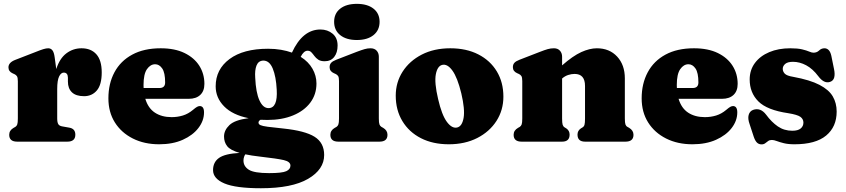

<svg xmlns="http://www.w3.org/2000/svg" viewBox="-20 -754 4504 1022"><path d="M271 -449 279.5 -386.5Q297.5 -443 333.2 -470Q369 -497 414 -497Q464.5 -497 493 -465Q521.5 -433 521.5 -368.5Q521.5 -303 495.5 -272.5Q469.5 -242 427.5 -242Q384.5 -242 363 -262.5Q341.5 -283 341.5 -319.5V-340.5Q341 -367.5 319.5 -367.5Q304.5 -367.5 294.5 -346.8Q284.5 -326 284.5 -280V-123.5Q284.5 -103 290.2 -93.2Q296 -83.5 312.5 -81L349 -74.5Q381 -69 381 -37Q381 0 338.5 0H71.5Q29 0 29 -36.5Q29 -60 52.5 -73.5L61.5 -78.5Q68.5 -82.5 71.8 -91.5Q75 -100.5 75 -123.5V-321.5Q75 -341 70.2 -348.2Q65.5 -355.5 56.5 -359.5L47.5 -363.5Q25 -373.5 25 -395.5Q25 -421 60.5 -435L167.5 -476.5Q196 -488 211 -492.5Q226 -497 236.5 -497Q250.5 -497 259 -486.2Q267.5 -475.5 271 -449Z M1068 -307.5Q1068 -269.5 1046 -248.8Q1024 -228 984.5 -228H753.5Q768.5 -178 804.8 -154.2Q841 -130.5 893.5 -130.5Q925 -130.5 953.5 -139.2Q982 -148 1007 -169Q1021 -181 1028.8 -185.2Q1036.5 -189.5 1044 -189.5Q1066 -188.5 1066 -156Q1066 -111.5 1036.2 -72.8Q1006.5 -34 953 -10Q899.5 14 827.5 14Q748 14 687 -16.8Q626 -47.5 591.5 -102.2Q557 -157 557 -230.5Q557 -309 589.2 -369.2Q621.5 -429.5 683.8 -463.2Q746 -497 835.5 -497Q910.5 -497 962.2 -471.8Q1014 -446.5 1041 -403.8Q1068 -361 1068 -307.5ZM744 -301.5Q744 -293.5 744.5 -285.5H828.5Q859 -285.5 859 -315Q859 -367 843.5 -389.5Q828 -412 806 -412Q780.5 -412 762.2 -385.8Q744 -359.5 744 -301.5Z M1487.5 -70Q1603.5 -58 1654.5 -26Q1705.5 6 1705.5 71Q1705.5 148 1619.8 198Q1534 248 1369 248Q1235.5 248 1174.8 222.5Q1114 197 1114 151.5Q1114 109 1146 86.5Q1178 64 1255.5 60Q1206 45.5 1189.2 24Q1172.5 2.5 1172.5 -27.5Q1172.5 -60.5 1201 -88Q1229.5 -115.5 1303.5 -125Q1218 -142 1173 -187.8Q1128 -233.5 1128 -294.5Q1128 -385 1201.8 -439.8Q1275.5 -494.5 1407 -494.5Q1444 -494.5 1475.8 -489Q1507.5 -483.5 1534 -474Q1590.5 -597 1685.5 -597Q1723.5 -597 1750.2 -574.8Q1777 -552.5 1777 -511.5Q1777 -474 1759 -451Q1741 -428 1708.5 -428Q1686.5 -428 1674 -436.5Q1661.5 -445 1653.5 -456Q1645.5 -467 1637.5 -475.5Q1629.5 -484 1617 -484Q1597 -484 1580.5 -451.5Q1622 -425.5 1643.2 -388.2Q1664.5 -351 1664.5 -309.5Q1664.5 -251.5 1631.8 -207.8Q1599 -164 1540.2 -139.8Q1481.5 -115.5 1403.5 -115.5Q1384.5 -115.5 1366.5 -116.5Q1356 -110 1356 -101.5Q1356 -92.5 1366.5 -87.8Q1377 -83 1405.5 -79.2Q1434 -75.5 1487.5 -70ZM1381 -431.5Q1355.5 -430.5 1345.5 -405.5Q1335.5 -380.5 1338.5 -340Q1342 -261.5 1361 -219.8Q1380 -178 1410 -178.5Q1458.5 -179.5 1453 -276Q1449.5 -346.5 1431.8 -389.2Q1414 -432 1381 -431.5ZM1276 100.5Q1276 131.5 1304.5 149.5Q1333 167.5 1412.5 167.5Q1481.5 167.5 1503.8 157.2Q1526 147 1526 127.5Q1526 106.5 1490.8 98.2Q1455.5 90 1363 79.5Q1318.5 74.5 1286 67.5Q1282.5 71.5 1279.2 81Q1276 90.5 1276 100.5Z M1879.5 -541Q1823.5 -541 1791 -567Q1758.5 -593 1758.5 -638Q1758.5 -682.5 1791 -708Q1823.5 -733.5 1879.5 -733.5Q1935.5 -733.5 1968 -708Q2000.5 -682.5 2000.5 -638Q2000.5 -593 1968 -567Q1935.5 -541 1879.5 -541ZM1996.5 -452V-123.5Q1996.5 -100.5 1999.8 -91.8Q2003 -83 2010.5 -78.5L2019.5 -73.5Q2042.5 -60 2042.5 -36.5Q2042.5 0 2000 0H1781Q1738.5 0 1738.5 -36.5Q1738.5 -60 1762 -73.5L1771 -78.5Q1778 -83 1781.2 -91.8Q1784.5 -100.5 1784.5 -123.5V-322.5Q1784.5 -342 1779.8 -349.2Q1775 -356.5 1766 -360.5L1757 -364.5Q1734.5 -374.5 1734.5 -396.5Q1734.5 -410.5 1742.5 -419.5Q1750.5 -428.5 1770 -436L1878.5 -478Q1905 -488 1920.8 -492.5Q1936.5 -497 1952 -497Q1973.5 -497 1985 -484.2Q1996.5 -471.5 1996.5 -452Z M2377 -497Q2462.5 -497 2526 -464.5Q2589.5 -432 2624.5 -374Q2659.5 -316 2659.5 -239.5Q2659.5 -168 2622.8 -110.5Q2586 -53 2520.5 -19.5Q2455 14 2369 14Q2284 14 2220.5 -18.5Q2157 -51 2121.8 -109.5Q2086.5 -168 2086.5 -245Q2086.5 -315.5 2123.2 -372.8Q2160 -430 2225.2 -463.5Q2290.5 -497 2377 -497ZM2414 -75.5Q2440 -82 2447.8 -127Q2455.5 -172 2435.5 -257Q2415 -341.5 2388 -378.5Q2361 -415.5 2333.5 -408.5Q2308 -402 2299.8 -358Q2291.5 -314 2312 -227Q2331.5 -142 2358.8 -105.2Q2386 -68.5 2414 -75.5Z M2972 -452V-406Q3029.5 -456.5 3074.2 -476.8Q3119 -497 3157 -497Q3224 -497 3265 -452.8Q3306 -408.5 3306 -337V-123.5Q3306 -100.5 3309.2 -91.5Q3312.5 -82.5 3320 -78.5L3329 -73.5Q3352 -59.5 3352 -36.5Q3352 0 3309.5 0H3094.5Q3054 0 3054 -37.5Q3054 -58.5 3072 -70.5L3081 -76Q3088.5 -80.5 3091.2 -89.8Q3094 -99 3094 -123.5V-296.5Q3094 -360.5 3038.5 -360.5Q3022 -360.5 3004.2 -354.8Q2986.5 -349 2972 -336V-123.5Q2972 -99 2975 -89.8Q2978 -80.5 2985.5 -76L2994.5 -70.5Q3012 -58.5 3012 -37.5Q3012 0 2972 0H2756.5Q2714 0 2714 -36.5Q2714 -60 2737.5 -73.5L2746.5 -78.5Q2753.5 -83 2756.8 -91.8Q2760 -100.5 2760 -123.5V-322.5Q2760 -342 2755.2 -349.2Q2750.5 -356.5 2741.5 -360.5L2732.5 -364.5Q2710 -374.5 2710 -396.5Q2710 -410.5 2718 -419.5Q2726 -428.5 2745.5 -436L2854 -478Q2879.5 -488 2895.5 -492.5Q2911.5 -497 2928.5 -497Q2949 -497 2960.5 -484.2Q2972 -471.5 2972 -452Z M3906.5 -307.5Q3906.5 -269.5 3884.5 -248.8Q3862.5 -228 3823 -228H3592Q3607 -178 3643.2 -154.2Q3679.5 -130.5 3732 -130.5Q3763.5 -130.5 3792 -139.2Q3820.5 -148 3845.5 -169Q3859.5 -181 3867.2 -185.2Q3875 -189.5 3882.5 -189.5Q3904.5 -188.5 3904.5 -156Q3904.5 -111.5 3874.8 -72.8Q3845 -34 3791.5 -10Q3738 14 3666 14Q3586.5 14 3525.5 -16.8Q3464.5 -47.5 3430 -102.2Q3395.5 -157 3395.5 -230.5Q3395.5 -309 3427.8 -369.2Q3460 -429.5 3522.2 -463.2Q3584.5 -497 3674 -497Q3749 -497 3800.8 -471.8Q3852.5 -446.5 3879.5 -403.8Q3906.5 -361 3906.5 -307.5ZM3582.5 -301.5Q3582.5 -293.5 3583 -285.5H3667Q3697.5 -285.5 3697.5 -315Q3697.5 -367 3682 -389.5Q3666.5 -412 3644.5 -412Q3619 -412 3600.8 -385.8Q3582.5 -359.5 3582.5 -301.5Z M4201 -425Q4172.5 -425 4159.5 -413.8Q4146.5 -402.5 4146.5 -387.5Q4146.5 -373.5 4157.2 -362Q4168 -350.5 4202 -345Q4292 -328.5 4342.2 -302.2Q4392.5 -276 4413 -240.5Q4433.5 -205 4433.5 -160Q4433.5 -79 4377.5 -32.5Q4321.5 14 4209 14Q4175 14 4152.2 8.2Q4129.5 2.5 4114.5 -3.2Q4099.5 -9 4088.5 -9Q4076.5 -9 4068.8 -3.2Q4061 2.5 4053.2 8.5Q4045.5 14.5 4033.5 14.5Q4019.5 14.5 4009.8 5.5Q4000 -3.5 3992.5 -25L3970.5 -92Q3959.5 -122 3965 -142Q3970.5 -162 3988.5 -169Q4028 -183 4058 -143.5Q4087 -104 4120.5 -81Q4154 -58 4197.5 -58Q4227 -58 4241.8 -70Q4256.5 -82 4256.5 -101.5Q4256.5 -120 4240.8 -131.8Q4225 -143.5 4175.5 -151.5Q4063 -168 4016.8 -214.2Q3970.5 -260.5 3970.5 -331Q3970.5 -381 3998.2 -418.5Q4026 -456 4074.8 -476.5Q4123.5 -497 4186.5 -497Q4226 -497 4249.8 -491.2Q4273.5 -485.5 4287.2 -479.5Q4301 -473.5 4310 -473.5Q4328 -473.5 4340 -485.2Q4352 -497 4369 -497Q4381 -497 4390.5 -488Q4400 -479 4405 -457.5L4419.5 -386Q4425 -360 4420.5 -342Q4416 -324 4398 -318Q4366.5 -307.5 4336 -348Q4306 -388 4271.2 -406.5Q4236.5 -425 4201 -425Z"/></svg>

Font: Fraunces 9pt S050 Black
Style: Regular
Weight: 900
Version: Version 1.000; ttfautohint (v1.8.3)